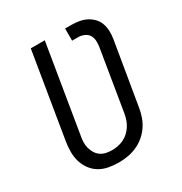

<svg xmlns="http://www.w3.org/2000/svg" viewBox="-173 -863 946 998"><g transform="rotate(-30 300.0 -363.5)"><path d="M254 8Q254 8 254 8Q254 8 254 8Q223 8 193.5 2.5Q164 -3 139.5 -17.5Q115 -32 98 -55Q81 -78 72.5 -105.5Q64 -133 64 -163.5Q64 -194 69 -225L153 -735H237L151 -213Q147 -194 146.5 -175.5Q146 -157 150.5 -140Q155 -123 164 -108Q173 -93 187 -83Q201 -73 219 -69Q237 -65 255 -65Q273 -65 290.5 -68.5Q308 -72 325 -80Q342 -88 356 -101Q370 -114 380 -129.5Q390 -145 396 -162.5Q402 -180 405 -197L465 -562Q468 -581 467 -599.5Q466 -618 457 -632.5Q448 -647 431 -654.5Q414 -662 396 -662H359V-735H396Q420 -735 443 -731Q466 -727 485.5 -717Q505 -707 520.5 -691Q536 -675 543.5 -654Q551 -633 552 -609.5Q553 -586 549 -562L486 -185Q482 -159 472.5 -132.5Q463 -106 447 -83Q431 -60 408.5 -41.5Q386 -23 360 -12Q334 -1 307.5 3.5Q281 8 254 8Z"/></g></svg>

Font: Iosevka SS04 Extended
Style: Italic
Weight: 400
Width: 7
Italic angle: -9°
Monospace: yes
Designer: Belleve Invis
Foundry: Belleve Invis
Version: Version 19.0.0; ttfautohint (v1.8.4)